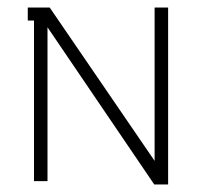

<svg xmlns="http://www.w3.org/2000/svg" viewBox="-20 -484 540 513"><path d="M112.8 -463.9 393.1 -54.2V-463.9H429.2V8.8H392.1L106.9 -411.1V0H70.8V-429.2H54.2V-463.9Z"/></svg>

Font: RawengulkPcs
Style: Regular
Weight: 400
Version: Version 0.92